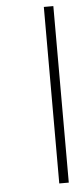

<svg xmlns="http://www.w3.org/2000/svg" viewBox="-54 -773 353 804"><g transform="rotate(-5 123.0 -371.0)"><path d="M202 -742V0H162V-742Z"/></g></svg>

Font: Poppins ExtraLight
Style: Regular
Weight: 275
Designer: Ninad Kale (Devanagari), Jonny Pinhorn (Latin)
Foundry: Indian Type Foundry
Version: Version 3.200;PS 1.000;hotconv 16.6.54;makeotf.lib2.5.65590